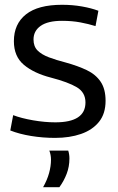

<svg xmlns="http://www.w3.org/2000/svg" viewBox="-20 -566 491 802"><path d="M23 -21 35 -85Q69 -72 118 -63.5Q167 -55 211 -55Q337 -55 337 -138Q337 -180 301 -201.5Q265 -223 192 -242Q122 -260 80 -295Q38 -330 38 -394Q38 -466 88.5 -506Q139 -546 239 -546Q283 -546 322.5 -539Q362 -532 391 -521L379 -457Q350 -466 315.5 -472.5Q281 -479 239 -479Q180 -479 150 -458Q120 -437 120 -401Q120 -372 137 -355Q154 -338 184.5 -326.5Q215 -315 254 -305Q305 -291 342.5 -273Q380 -255 400.5 -224.5Q421 -194 421 -145Q421 -91 393.5 -57Q366 -23 318.5 -6.5Q271 10 210 10Q159 10 110 2Q61 -6 23 -21ZM160 216Q177 186 185 157Q193 128 193 101Q193 81 186 63H265Q270 79 270 96Q270 130 258.5 160Q247 190 228 216Z"/></svg>

Font: Georama
Style: Regular
Weight: 400
Designer: Jean-Baptiste Levee
Foundry: Production Type
Version: Version 1.000